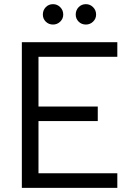

<svg xmlns="http://www.w3.org/2000/svg" viewBox="-20 -903 649 923"><path d="M235 -785Q214 -785 200 -799Q186 -813 186 -833Q186 -854 200 -868.5Q214 -883 235 -883Q255 -883 269.5 -868.5Q284 -854 284 -833Q284 -813 269.5 -799Q255 -785 235 -785ZM393 -785Q372 -785 358 -799Q344 -813 344 -833Q344 -854 358 -868.5Q372 -883 393 -883Q413 -883 427.5 -868.5Q442 -854 442 -833Q442 -813 427.5 -799Q413 -785 393 -785ZM544 -630H165V-391H450V-321H165V-70H544V0H85V-700H544Z"/></svg>

Font: Albert Sans
Style: Regular
Weight: 400
Designer: Andreas Rasmussen
Foundry: a.Foundry
Version: Version 1.025